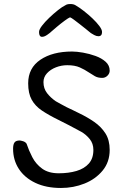

<svg xmlns="http://www.w3.org/2000/svg" viewBox="-20 -934 624 954"><path d="M283 0Q209 0 155.5 -25.5Q102 -51 73.5 -95Q45 -139 45 -195Q45 -216 52 -226Q59 -236 78 -236Q82 -236 94 -232.5Q106 -229 112 -220Q123 -187 140.5 -153Q158 -119 189.5 -96Q221 -73 272 -73Q321 -73 360 -84.5Q399 -96 421.5 -121.5Q444 -147 444 -189Q444 -221 425.5 -243.5Q407 -266 384 -279Q320 -314 271 -338Q222 -362 188.5 -384.5Q155 -407 137.5 -438.5Q120 -470 120 -520Q120 -596 180.5 -637Q241 -678 338 -678Q361 -678 392.5 -672.5Q424 -667 454.5 -656Q485 -645 505 -627Q525 -609 525 -583Q525 -569 514 -558Q503 -547 488 -547Q466 -547 451.5 -555.5Q437 -564 420 -575Q401 -588 376.5 -599Q352 -610 314 -610Q285 -610 258 -599.5Q231 -589 213.5 -570Q196 -551 196 -526Q196 -494 214 -471Q232 -448 257 -431Q269 -424 283 -416.5Q297 -409 312 -401Q326 -394 341.5 -387Q357 -380 372 -372Q414 -352 448.5 -328Q483 -304 504 -271Q525 -238 525 -189Q525 -129 490 -86.5Q455 -44 400 -22Q345 0 283 0ZM189 -751Q174 -751 174 -775Q174 -787 188.5 -806Q203 -825 224.5 -845.5Q246 -866 268 -883.5Q290 -901 305 -908Q313 -914 330 -914Q345 -914 355 -908Q374 -897 396.5 -879.5Q419 -862 439.5 -842.5Q460 -823 473.5 -805Q487 -787 487 -775Q487 -754 469 -754Q459 -754 448 -760Q437 -766 431 -770Q424 -776 409 -788Q394 -800 377.5 -813Q361 -826 347.5 -836Q334 -846 328 -848Q320 -845 301 -831Q282 -817 263 -801Q244 -785 235 -777Q228 -770 214 -760.5Q200 -751 189 -751Z"/></svg>

Font: Fuzzy Bubbles
Style: Regular
Weight: 400
Designer: Robert E. Leuschke
Foundry: Robert E. Leuschke
Version: Version 1.010; ttfautohint (v1.8.3)